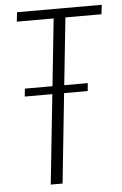

<svg xmlns="http://www.w3.org/2000/svg" viewBox="-56 -850 564 890"><g transform="rotate(-5 226.0 -405.0)"><path d="M59.1 -417 63 -453.6H191.4L224.1 -766.1H52.7L57.6 -809.6H451.7L446.8 -766.1H278.8L246.1 -453.6H355.5L352.1 -417H242.2L198.7 0H143.6L187.5 -417Z"/></g></svg>

Font: Oswald
Style: Extra-Light
Weight: 200
Designer: Vernon Adams
Foundry: Vernon Adams
Version: 3.0; ttfautohint (v0.94.23-7a4d-dirty) -l 8 -r 50 -G 200 -x 